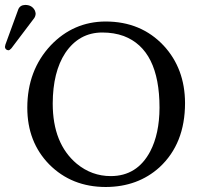

<svg xmlns="http://www.w3.org/2000/svg" viewBox="-36 -745 797 775"><path d="M65.9 -725.1Q92.8 -725.1 104.5 -703.1Q107.4 -696.3 107.9 -689.9Q107.4 -679.7 102.1 -671.9L9.8 -549.8Q3.4 -542.5 -2 -542Q-14.6 -543.5 -16.1 -555.2Q-15.6 -559.6 -14.2 -564.9L38.1 -708Q45.4 -724.6 65.9 -725.1ZM377 -613.8Q283.2 -613.8 227.5 -531.2Q177.2 -454.6 176.8 -327.1Q176.8 -165.5 273.9 -84Q334.5 -34.2 411.1 -34.2Q517.6 -34.2 570.3 -133.8Q607.4 -204.6 607.9 -310.1Q607.9 -544.9 463.4 -599.6Q424.3 -613.8 377 -613.8ZM710.9 -329.1Q710.9 -165 607.9 -69.8Q520.5 9.3 391.1 9.8Q253.4 9.8 162.6 -81.5Q74.2 -171.9 74.2 -310.1Q74.2 -460.9 168.9 -562Q260.3 -657.7 390.1 -658.2Q533.2 -658.2 624.5 -561Q710.4 -468.3 710.9 -329.1Z"/></svg>

Font: Linux Biolinum O
Style: Regular
Weight: 400
Designer: Philipp H. Poll
Foundry: Philipp H. Poll
Version: Version 1.0.4